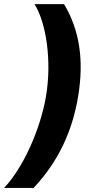

<svg xmlns="http://www.w3.org/2000/svg" viewBox="-64 -761 493 939"><path d="M318.5 -291.5C347.3 -468 324.9 -614.3 249.3 -740.8H104.8C163.4 -647 189.6 -459.5 161.2 -291.5C132.8 -123.2 45.8 64.3 -44 158H100.5C218.8 31.6 289.4 -115.1 318.5 -291.5Z"/></svg>

Font: TID UI
Style: Bold Italic
Weight: 700
Italic angle: -9.39999°
Designer: The TID Project Authors
Foundry: Bakken & Bæck
Version: Version 1.001;hotconv 1.0.109;makeotfexe 2.5.65596